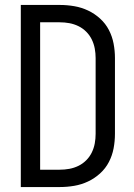

<svg xmlns="http://www.w3.org/2000/svg" viewBox="-20 -755 540 775"><path d="M64 0V-735H222Q251 -735 280 -730Q309 -725 335.5 -712.5Q362 -700 384 -680Q406 -660 419.5 -634Q433 -608 438.5 -579Q444 -550 444 -521V-215Q444 -185 438.5 -156Q433 -127 419.5 -101Q406 -75 384 -55Q362 -35 335.5 -22.5Q309 -10 280 -5Q251 0 221 0ZM142 -70H221Q241 -70 260 -73.5Q279 -77 296.5 -85.5Q314 -94 328 -108Q342 -122 350.5 -139.5Q359 -157 362.5 -176Q366 -195 366 -215V-521Q366 -540 362.5 -559Q359 -578 350.5 -595.5Q342 -613 328 -627Q314 -641 296.5 -649.5Q279 -658 260 -661.5Q241 -665 221 -665H142Z"/></svg>

Font: Iosevka SS18
Style: Regular
Weight: 400
Monospace: yes
Designer: Belleve Invis
Foundry: Belleve Invis
Version: Version 25.1.1; ttfautohint (v1.8.4)